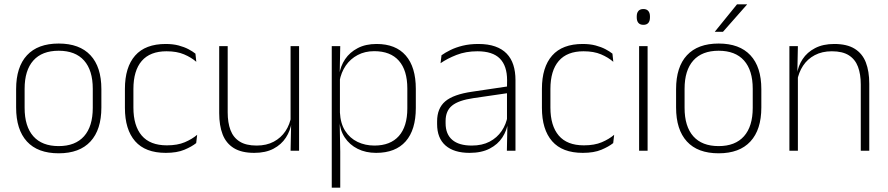

<svg xmlns="http://www.w3.org/2000/svg" viewBox="-20 -701 4132 893"><path d="M253 12Q155.5 12 105.2 -43Q55 -98 55 -201V-286.5Q55 -389.5 105.5 -444Q156 -498.5 253 -498.5Q350 -498.5 400.8 -444Q451.5 -389.5 451.5 -286.5V-201Q451.5 -98 400.8 -43Q350 12 253 12ZM253 -21.5Q330 -21.5 370.8 -67.2Q411.5 -113 411.5 -199.5V-288Q411.5 -374 371 -419.5Q330.5 -465 253 -465Q175.5 -465 135 -419.5Q94.5 -374 94.5 -288V-199.5Q94.5 -113 135 -67.2Q175.5 -21.5 253 -21.5Z M751 10Q656 10 608.5 -44.2Q561 -98.5 561 -199.5V-287.5Q561 -388.5 608.5 -442.5Q656 -496.5 751 -496.5Q784.5 -496.5 810.8 -489.5Q837 -482.5 856.5 -472.2Q876 -462 889 -451.5L893 -413.5Q869.5 -434 836 -448.2Q802.5 -462.5 754.5 -462.5Q678 -462.5 639.2 -417.5Q600.5 -372.5 600.5 -287V-200.5Q600.5 -116 639.2 -70.5Q678 -25 756 -25Q805.5 -25 839.5 -39.5Q873.5 -54 897 -74L892.5 -35.5Q872 -19 837.5 -4.5Q803 10 751 10Z M1039 -486.5V-178.5Q1039 -130.5 1052 -96Q1065 -61.5 1094.5 -42.8Q1124 -24 1173.5 -24Q1219.5 -24 1253.2 -42Q1287 -60 1307.8 -91.2Q1328.5 -122.5 1335 -162.5L1346 -130.5H1336Q1330.5 -93 1309.5 -60.8Q1288.5 -28.5 1251.8 -9.2Q1215 10 1162.5 10Q1103.5 10 1067.5 -12.2Q1031.5 -34.5 1015.5 -75.8Q999.5 -117 999.5 -175V-486.5ZM1371 -486.5V0H1331.5L1334 -123.5L1331.5 -125.5V-486.5Z M1729.5 10Q1681 10 1643.5 -8.8Q1606 -27.5 1583.5 -61.5Q1561 -95.5 1558.5 -141H1545.5L1561 -177.5Q1563.5 -126.5 1585.5 -92.2Q1607.5 -58 1643 -41Q1678.5 -24 1721.5 -24Q1795.5 -24 1835 -68.2Q1874.5 -112.5 1874.5 -197V-289.5Q1874.5 -374 1835.2 -418.5Q1796 -463 1720.5 -463Q1677.5 -463 1643.8 -445.2Q1610 -427.5 1588.2 -396Q1566.5 -364.5 1559 -322.5L1546 -354H1558Q1563.5 -393.5 1585.2 -425.8Q1607 -458 1643.8 -477.2Q1680.5 -496.5 1731.5 -496.5Q1820.5 -496.5 1867.2 -442.8Q1914 -389 1914 -287.5V-199Q1914 -97 1866.8 -43.5Q1819.5 10 1729.5 10ZM1523 172V-486.5H1562.5L1560 -361L1561 -346V-138.5L1560 -128L1562.5 4.5V172Z M2337.5 0 2340 -125 2338 -131.5V-290L2338.5 -328Q2338.5 -394.5 2305 -428.5Q2271.5 -462.5 2200.5 -462.5Q2146.5 -462.5 2103.2 -445.5Q2060 -428.5 2029 -407L2033.5 -444Q2050 -456 2074.8 -468.2Q2099.5 -480.5 2132 -488.5Q2164.5 -496.5 2205 -496.5Q2250 -496.5 2282.8 -485Q2315.5 -473.5 2336.5 -451.8Q2357.5 -430 2367.5 -399Q2377.5 -368 2377.5 -328.5V0ZM2164 10Q2091.5 10 2052.2 -24.2Q2013 -58.5 2013 -124V-136.5Q2013 -197.5 2051 -229.8Q2089 -262 2176 -274.5L2347.5 -300L2349.5 -269L2181.5 -244.5Q2113 -234.5 2082.8 -210Q2052.5 -185.5 2052.5 -138.5V-128Q2052.5 -77 2083.5 -50.5Q2114.5 -24 2174 -24Q2222.5 -24 2257.2 -42.2Q2292 -60.5 2313.2 -91.8Q2334.5 -123 2341 -162L2351.5 -131H2342.5Q2337.5 -94 2316.5 -61.8Q2295.5 -29.5 2257.5 -9.8Q2219.5 10 2164 10Z M2690.5 10Q2595.5 10 2548 -44.2Q2500.5 -98.5 2500.5 -199.5V-287.5Q2500.5 -388.5 2548 -442.5Q2595.5 -496.5 2690.5 -496.5Q2724 -496.5 2750.2 -489.5Q2776.5 -482.5 2796 -472.2Q2815.5 -462 2828.5 -451.5L2832.5 -413.5Q2809 -434 2775.5 -448.2Q2742 -462.5 2694 -462.5Q2617.5 -462.5 2578.8 -417.5Q2540 -372.5 2540 -287V-200.5Q2540 -116 2578.8 -70.5Q2617.5 -25 2695.5 -25Q2745 -25 2779 -39.5Q2813 -54 2836.5 -74L2832 -35.5Q2811.5 -19 2777 -4.5Q2742.5 10 2690.5 10Z M2952.5 0V-486.5H2992V0ZM2972.5 -585.5Q2957 -585.5 2949.2 -594.5Q2941.5 -603.5 2941.5 -620.5V-624.5Q2941.5 -641 2949.2 -650Q2957 -659 2972.5 -659Q2987.5 -659 2995.2 -650Q3003 -641 3003 -624.5V-620.5Q3003 -603 2995.2 -594.2Q2987.5 -585.5 2972.5 -585.5Z M3322.5 12Q3225 12 3174.8 -43Q3124.5 -98 3124.5 -201V-286.5Q3124.5 -389.5 3175 -444Q3225.5 -498.5 3322.5 -498.5Q3419.5 -498.5 3470.2 -444Q3521 -389.5 3521 -286.5V-201Q3521 -98 3470.2 -43Q3419.5 12 3322.5 12ZM3322.5 -21.5Q3399.5 -21.5 3440.2 -67.2Q3481 -113 3481 -199.5V-288Q3481 -374 3440.5 -419.5Q3400 -465 3322.5 -465Q3245 -465 3204.5 -419.5Q3164 -374 3164 -288V-199.5Q3164 -113 3204.5 -67.2Q3245 -21.5 3322.5 -21.5ZM3408 -681H3454.5V-680L3342.5 -553H3305V-554Z M3983.5 0V-308Q3983.5 -356 3970.5 -390.5Q3957.5 -425 3928 -443.8Q3898.5 -462.5 3849 -462.5Q3803.5 -462.5 3769.5 -444.5Q3735.5 -426.5 3715 -395.2Q3694.5 -364 3687.5 -324L3676.5 -356H3686.5Q3692 -394 3713 -426Q3734 -458 3771 -477.2Q3808 -496.5 3860 -496.5Q3919.5 -496.5 3955.2 -474.2Q3991 -452 4007 -410.8Q4023 -369.5 4023 -311.5V0ZM3651.5 0V-486.5H3691L3688.5 -362.5L3691 -361V0Z"/></svg>

Font: Anek Gurmukhi Medium ExtraLight
Style: Regular
Weight: 250
Version: Version 1.003